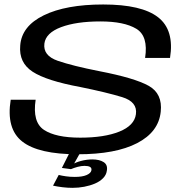

<svg xmlns="http://www.w3.org/2000/svg" viewBox="-20 -702 850 878"><path d="M312 157Q339 157 365.2 152Q391.5 147 414 137.5Q436.5 128 451.2 113Q466 98 468.5 79Q473.5 52 454.2 39.5Q435 27 402 27Q376.5 27 350.2 34Q324 41 311 50.5L304.5 71.5Q318.5 65.5 335.2 61Q352 56.5 366.5 56.5Q383 56.5 391.5 61.2Q400 66 398 77Q395.5 90 376 98.5Q356.5 107 322 107Q300 107 281.2 104.2Q262.5 101.5 248.5 98L222.5 147Q243.5 151.5 266.2 154.2Q289 157 312 157ZM304.5 71.5 344.5 0.5H296L263 66ZM335.5 3.5Q509 3.5 607.2 -47.5Q705.5 -98.5 715 -191Q724 -274 659.5 -309.8Q595 -345.5 434.5 -376.5Q312.5 -400.5 244.2 -424Q176 -447.5 183 -503Q189.5 -551.5 259.2 -577.8Q329 -604 439 -604Q547.5 -604 603.2 -570.5Q659 -537 643.5 -437H757.5Q778 -564.5 703 -623Q628 -681.5 452 -681.5Q281.5 -681.5 180.2 -632Q79 -582.5 72.5 -494Q65.5 -415.5 129.2 -374Q193 -332.5 347.5 -304Q468 -279.5 538.8 -257.8Q609.5 -236 601.5 -179.5Q594.5 -128 525.8 -100.2Q457 -72.5 347 -72.5Q235 -72.5 181.2 -108Q127.5 -143.5 143 -246H29Q7.5 -113 81.8 -54.8Q156 3.5 335.5 3.5Z"/></svg>

Font: Anybody Expanded
Style: Italic
Weight: 400
Width: 7
Italic angle: -10°
Version: Version 1.113;gftools[0.9.25]